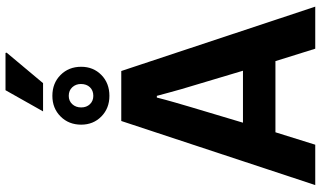

<svg xmlns="http://www.w3.org/2000/svg" viewBox="-248 -888 1137 680"><g transform="rotate(-90 320.0 -548.5)"><path d="M265 -964 340 -1097H472L473 -1093L365 -964ZM320 -729Q276 -729 247 -757.5Q218 -786 218 -829Q218 -873 247 -902Q276 -931 320 -931Q365 -931 394 -902Q423 -873 423 -829Q423 -786 394 -757.5Q365 -729 320 -729ZM320 -786Q339 -786 350.5 -798Q362 -810 362 -830Q362 -848 350.5 -860.5Q339 -873 320 -873Q302 -873 290.5 -860.5Q279 -848 279 -829Q279 -810 290.5 -798Q302 -786 320 -786ZM4 0 231 -687H408L636 0H487L443 -141H191L147 0ZM225 -256H409L354 -440Q350 -452 344 -473.5Q338 -495 331.5 -518.5Q325 -542 320 -561H314Q307 -533 296.5 -496.5Q286 -460 280 -440Z"/></g></svg>

Font: Archivo SemiCondensed
Style: Bold
Weight: 680
Width: 4
Designer: Hector Gatti
Foundry: Omnibus-Type
Version: Version 2.001; ttfautohint (v1.8.3)